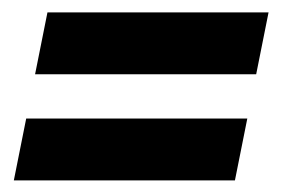

<svg xmlns="http://www.w3.org/2000/svg" viewBox="-20 -416 504 318"><path d="M389.6 -219.7 369.1 -117.2H2.9L23.4 -219.7ZM424.8 -395.5 404.3 -293H38.1L58.6 -395.5Z"/></svg>

Font: Sansation
Style: Bold Italic
Weight: 700
Designer: Bernd Montag
Version: Version 1.301